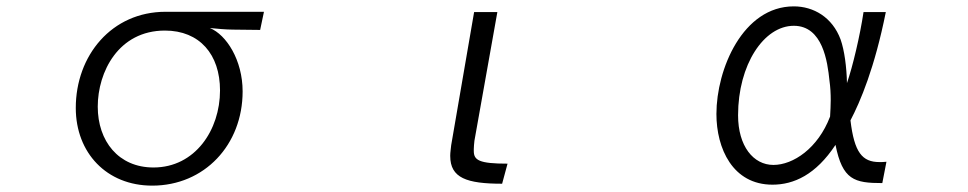

<svg xmlns="http://www.w3.org/2000/svg" viewBox="-20 -536 3040 603"><path d="M797 -442 809 -499H500C331 -499 218 -362 218 -197C218 -56 315 47 458 47C622 47 742 -81 742 -249C742 -347 691 -427 639 -448C656 -446 693 -443 711 -443ZM462 -10C352 -10 287 -93 287 -201C287 -310 352 -440 498 -440C607 -440 671 -365 671 -252C671 -128 593 -10 462 -10Z M1574 -22C1484 -22 1468 -33 1468 -62V-68C1468 -75 1469 -84 1470 -94L1542 -498H1469L1397 -80C1396 -69 1394 -57 1394 -48V-46C1394 23 1446 41 1557 41Z M2764 -28C2756 -27 2749 -27 2742 -27C2688 -27 2663 -57 2651 -158C2682 -217 2727 -323 2762 -498H2692C2681 -424 2658 -327 2640 -275C2639 -325 2632 -378 2620 -412C2594 -482 2535 -516 2473 -516C2313 -516 2230 -319 2230 -178C2230 -70 2281 44 2406 44C2473 44 2542 13 2604 -81C2626 29 2663 39 2751 39ZM2587 -170C2549 -70 2471 -18 2409 -18C2346 -18 2298 -77 2298 -174C2298 -333 2379 -455 2473 -455C2564 -455 2579 -342 2585 -283C2588 -262 2589 -242 2589 -221C2589 -205 2588 -189 2587 -170Z"/></svg>

Font: LINE Seed JP_OTF Regular
Style: Regular
Weight: 400
Designer: LY Corporation & Fontrix & Fontworks
Version: Version 1.002